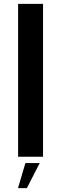

<svg xmlns="http://www.w3.org/2000/svg" viewBox="-20 -805 319 986"><path d="M73 0H201V-785H73ZM72.5 161H118L184 32.5H110.5Z"/></svg>

Font: Anybody SemiExpanded Medium
Style: Regular
Weight: 500
Width: 6
Version: Version 1.113;gftools[0.9.25]